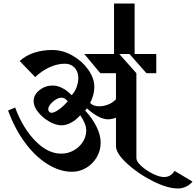

<svg xmlns="http://www.w3.org/2000/svg" viewBox="-20 -996 1114 1091"><path d="M1074 36Q1058 55 1036 65Q1014 75 991 75Q931 75 847 32.5Q763 -10 701 -67.5Q639 -125 639 -166V-327Q615 -318 593 -318Q544 -318 474 -380L464 -368Q506 -322 529 -275Q552 -228 552 -186Q552 -141 530 -103Q508 -65 470.5 -42.5Q433 -20 389 -20Q319 -20 249 -64Q179 -108 121 -187Q63 -266 26 -368L66 -385Q110 -267 181 -195Q252 -123 327 -123Q366 -123 398.5 -141Q431 -159 450.5 -189.5Q470 -220 470 -255Q470 -292 436 -341Q412 -314 384 -299Q356 -284 330 -284Q297 -284 259.5 -305.5Q222 -327 196.5 -359Q171 -391 171 -421Q171 -457 204 -483.5Q237 -510 280 -510Q306 -510 334.5 -495.5Q363 -481 387 -455Q405 -473 415 -500Q425 -527 425 -554Q425 -588 404 -611Q383 -634 349 -634Q306 -634 262 -614Q218 -594 180 -558L92 -649Q125 -680 172.5 -696Q220 -712 277 -712Q336 -712 391.5 -680.5Q447 -649 481.5 -600Q516 -551 516 -503Q516 -456 492 -411Q510 -392 543 -392Q569 -392 594.5 -402Q620 -412 639 -432V-580H550L459 -689H628V-976H745V-689H868V-580H812L716 -689H658L755 -580V-97Q755 -78 783 -52.5Q811 -27 848.5 -8.5Q886 10 912 10Q950 10 972 -25ZM365 -420Q349 -441 329 -441Q307 -441 280.5 -418Q254 -395 254 -375Q254 -367 259.5 -361Q265 -355 272 -355Q287 -355 311 -371Q335 -387 365 -420Z"/></svg>

Font: Amita
Style: Bold
Weight: 700
Designer: Eduardo Rodriguez Tunni, Modular Infotech, Brian J. Bonislawsky
Foundry: Eduardo Rodriguez Tunni, Modular Infotech, Brian J. Bonislawsky
Version: Version 1.003